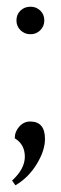

<svg xmlns="http://www.w3.org/2000/svg" viewBox="-20 -440 181 572"><path d="M71 -338Q53 -338 41 -350Q29 -362 29 -379Q29 -397 41 -408.5Q53 -420 71 -420Q88 -420 100 -408.5Q112 -397 112 -379Q112 -362 100 -350Q88 -338 71 -338ZM26 112 16 98Q54 63 54 27Q54 -10 24 -28Q24 -48 37.5 -63Q51 -78 70 -78Q114 -78 114 -26Q114 9 89 49.5Q64 90 26 112Z"/></svg>

Font: Arapey Thin
Style: Regular
Weight: 100
Designer: Eduardo Rodriguez Tunni
Foundry: Eduardo Rodriguez Tunni
Version: Version 4.000;hotconv 1.0.109;makeotfexe 2.5.65596